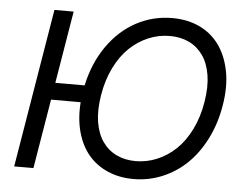

<svg xmlns="http://www.w3.org/2000/svg" viewBox="-52 -801 1116 876"><g transform="rotate(5 505.5 -363.5)"><path d="M251.4 -727.3 196.4 -396.3H330.6Q353 -500.4 407.5 -577.9Q462 -655.5 538.4 -696.4Q614.7 -737.2 703.1 -737.2Q773.1 -737.2 828.7 -710.8Q884.2 -684.3 919.2 -634.9Q954.2 -585.6 967.5 -515.4Q980.8 -445.3 965.9 -358Q951.7 -274.1 916.5 -204.9Q881.4 -135.7 832 -88.6Q782.7 -41.5 720.3 -15.8Q658 9.9 589.5 9.9Q524.5 9.9 471.6 -13Q418.7 -35.9 383.2 -77.8Q347.7 -119.7 330.6 -181.5Q313.6 -243.3 319.2 -318.2H183.6L130.7 0H42.6L163.4 -727.3ZM882.1 -369.3Q893.5 -438.9 884.8 -492.4Q876.1 -545.8 850.7 -581.9Q825.3 -617.9 786.6 -636.4Q747.9 -654.8 698.9 -654.8Q648.1 -654.8 601 -635.1Q554 -615.4 515.3 -578.7Q476.6 -541.9 448.5 -485.1Q420.5 -428.3 409.1 -358Q397.7 -288.4 406.4 -234.9Q415.1 -181.5 440.5 -145.4Q465.9 -109.4 504.6 -90.9Q543.3 -72.4 592.3 -72.4Q643.1 -72.4 690.2 -92.2Q737.2 -111.9 775.9 -148.6Q814.6 -185.4 842.7 -242.2Q870.7 -299 882.1 -369.3Z"/></g></svg>

Font: Karasuma Gothic
Style: Italic
Weight: 400
Italic angle: -9.39999°
Designer: Rasmus Andersson / Ryoko Nishizuka
Foundry: Genbu
Version: Version 1.00